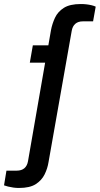

<svg xmlns="http://www.w3.org/2000/svg" viewBox="-99 -751 495 953"><path d="M-5 182Q-19 182 -33 180Q-47 178 -59 175Q-71 172 -79 169L-67 96H-16Q8 96 22 84Q36 72 40 49L125 -440H49L64 -526H141L154 -601Q160 -633 174 -663Q188 -693 218 -712Q248 -731 302 -731Q316 -731 329.5 -729.5Q343 -728 355.5 -725Q368 -722 376 -718L363 -645H312Q289 -645 275 -633Q261 -621 257 -598L142 53Q137 85 122.5 114.5Q108 144 78.5 163Q49 182 -5 182Z"/></svg>

Font: Archivo SemiBold Medium
Style: Italic
Weight: 500
Italic angle: -10°
Version: Version 2.001